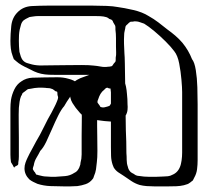

<svg xmlns="http://www.w3.org/2000/svg" viewBox="-20 -628 722 682"><path d="M682 -216Q682 -205 682 -183.5Q682 -162 682 -137.5Q682 -113 682 -91.5Q682 -70 682 -59Q682 -43 680 -27Q678 -11 670 3Q668 8 665 13Q664 14 661 16Q658 18 656 20Q654 21 651.5 23Q649 25 646 26Q643 27 639.5 28Q636 29 633 30Q620 33 606.5 33.5Q593 34 580 34H527Q514 34 501 33Q488 32 476 29Q460 24 446.5 15Q433 6 420 -3Q410 -9 400 -16Q390 -23 384 -33Q383 -35 382 -38Q381 -41 380 -43Q375 -58 374.5 -74Q374 -90 374 -106V-300Q373 -309 372 -318.5Q371 -328 366 -336Q365 -338 363 -342Q361 -346 359 -347Q357 -349 351 -351Q341 -357 328 -360Q312 -362 295.5 -362Q279 -362 262 -362H182Q169 -362 154.5 -362.5Q140 -363 126 -366Q113 -369 101 -374.5Q89 -380 78 -386Q67 -391 56.5 -397Q46 -403 37 -411L29 -418Q28 -420 27 -423.5Q26 -427 25 -429Q20 -442 18.5 -455.5Q17 -469 17 -483Q17 -506 20 -535.5Q23 -565 42 -584Q62 -605 93.5 -606.5Q125 -608 147 -608H272Q287 -608 311 -608Q335 -608 359 -607Q383 -606 398 -603Q421 -600 453.5 -592.5Q486 -585 508 -571Q526 -561 542.5 -548.5Q559 -536 575 -523Q589 -513 602.5 -501.5Q616 -490 628 -476Q650 -449 662 -418Q671 -407 675.5 -379Q680 -351 681 -318Q682 -285 682 -256.5Q682 -228 682 -216ZM391 -423Q393 -433 392.5 -442.5Q392 -452 392 -462Q392 -477 392 -492.5Q392 -508 390 -523Q390 -526 390 -530Q390 -534 389 -537L382 -549Q381 -551 380.5 -553Q380 -555 378 -556Q377 -558 373.5 -559Q370 -560 368 -561Q366 -563 363.5 -564.5Q361 -566 358 -567Q348 -570 337 -570.5Q326 -571 316 -571Q305 -571 280.5 -571Q256 -571 227 -571Q198 -571 173.5 -571Q149 -571 138 -571Q128 -571 117 -571Q106 -571 95 -569Q92 -568 88.5 -568Q85 -568 82 -566Q80 -565 77 -563.5Q74 -562 72 -561Q71 -560 68 -558.5Q65 -557 63 -555Q57 -549 54.5 -540Q52 -531 50 -523Q48 -513 47.5 -503.5Q47 -494 47 -483Q47 -473 47.5 -463.5Q48 -454 49 -444Q51 -436 54 -427Q57 -418 63 -412Q69 -406 78 -403.5Q87 -401 94 -399Q111 -395 129 -395.5Q147 -396 166 -396Q181 -396 210.5 -396.5Q240 -397 269 -397Q298 -397 313 -395Q325 -394 338 -391.5Q351 -389 364 -391Q366 -391 370.5 -391.5Q375 -392 377 -393Q379 -394 381 -397.5Q383 -401 384 -402Q386 -404 387.5 -406Q389 -408 390 -409Q391 -412 391 -416Q391 -420 391 -423ZM625 -58Q627 -72 627 -86Q627 -100 627 -114V-301Q627 -316 624.5 -345Q622 -374 616.5 -402.5Q611 -431 599 -446Q588 -461 568.5 -480.5Q549 -500 528 -517.5Q507 -535 492 -544Q485 -546 477.5 -549Q470 -552 463 -552Q459 -553 451 -551Q450 -551 447 -551Q444 -551 442 -550Q440 -549 437 -546Q434 -543 432 -541Q431 -540 429.5 -539Q428 -538 427 -536Q426 -535 425.5 -532.5Q425 -530 425 -528Q424 -522 422.5 -516.5Q421 -511 421 -504Q420 -488 420.5 -472Q421 -456 422 -438Q423 -429 423.5 -401.5Q424 -374 424.5 -338Q425 -302 425.5 -266Q426 -230 426.5 -202.5Q427 -175 427 -166Q428 -146 428.5 -125Q429 -104 429 -84Q430 -73 430 -60Q430 -47 434 -36Q436 -25 444 -17Q446 -15 449 -13.5Q452 -12 454 -11Q456 -10 458.5 -8Q461 -6 464 -5Q466 -4 469 -3.5Q472 -3 474 -3Q492 0 509 0Q522 0 534.5 0Q547 0 560 -1Q568 -1 576.5 -2Q585 -3 592 -7Q612 -15 620 -37Q622 -42 623 -47.5Q624 -53 625 -58ZM325 -182Q325 -167 325.5 -142Q326 -117 326 -92Q326 -67 324 -52Q323 -39 321 -26.5Q319 -14 314 -3Q313 0 312 3Q311 6 309 8Q299 21 284.5 26Q270 31 255 33Q243 34 230.5 34Q218 34 205 34Q183 34 159 33Q135 32 113 25Q106 22 98 18Q90 14 84 9Q67 -8 67 -30Q67 -40 70.5 -50Q74 -60 78 -68Q85 -83 93 -97Q101 -111 108 -125Q122 -148 136 -177Q150 -206 163 -228Q168 -238 173 -247.5Q178 -257 182 -267Q183 -270 184.5 -273.5Q186 -277 186 -280Q187 -282 186 -284.5Q185 -287 185 -288Q184 -290 184 -295Q184 -300 183 -302Q182 -303 180.5 -303Q179 -303 177 -304Q174 -306 170.5 -309Q167 -312 162 -313Q158 -315 152 -315Q146 -315 141 -316Q129 -317 116 -316.5Q103 -316 90 -313Q87 -312 83.5 -312Q80 -312 77 -310L68 -303Q67 -302 64.5 -300.5Q62 -299 60 -297Q59 -295 58 -292Q57 -289 55 -287Q51 -277 49.5 -266.5Q48 -256 47 -245Q46 -223 46.5 -192.5Q47 -162 47 -139V-72Q47 -67 46.5 -61.5Q46 -56 45 -51Q45 -50 45 -47.5Q45 -45 44 -43Q43 -41 38.5 -39Q34 -37 32 -35Q32 -33 30 -33Q29 -34 28.5 -35.5Q28 -37 27 -38Q26 -41 23.5 -44.5Q21 -48 19 -52Q18 -58 17.5 -65.5Q17 -73 17 -79V-212Q17 -227 17 -242.5Q17 -258 19 -273Q22 -292 31 -310.5Q40 -329 56 -339Q73 -351 95 -352Q117 -353 137 -353Q158 -353 181 -353.5Q204 -354 224 -348Q241 -344 256 -333Q271 -322 284 -311Q292 -305 299 -299Q306 -293 311 -285Q325 -264 325 -235.5Q325 -207 325 -182ZM397 -258V-296Q397 -298 396.5 -301Q396 -304 396 -306Q396 -307 396.5 -308Q397 -309 396 -307V-304Q396 -301 395.5 -298Q395 -295 395 -292Q396 -283 396 -274.5Q396 -266 397 -258ZM266 -50Q270 -64 270 -79.5Q270 -95 270 -109Q270 -124 270 -147Q270 -170 270.5 -193.5Q271 -217 270 -232Q269 -243 268.5 -256Q268 -269 261 -279Q260 -281 258.5 -285Q257 -289 255 -290Q254 -291 251 -290.5Q248 -290 246 -290Q244 -290 240 -290.5Q236 -291 234 -290Q232 -289 230 -286Q228 -283 227 -281Q222 -274 217.5 -267Q213 -260 208 -251Q198 -240 187 -218Q176 -196 165.5 -171.5Q155 -147 144.5 -125Q134 -103 123 -92Q117 -80 109.5 -67.5Q102 -55 100 -41Q99 -38 97.5 -33.5Q96 -29 97 -26L102 -18Q104 -17 105.5 -13.5Q107 -10 109 -8Q110 -7 112.5 -7Q115 -7 116 -6Q124 -4 131 -2.5Q138 -1 145 -1Q153 0 161 0Q169 0 177 0Q194 -1 211.5 -2.5Q229 -4 244 -14Q246 -15 248.5 -16.5Q251 -18 253 -20Q256 -23 259 -28Q262 -33 263 -37Q266 -43 266 -50ZM433 -257Q434 -249 433 -238Q432 -227 426 -217Q423 -213 419.5 -208.5Q416 -204 412 -202Q410 -201 407 -200.5Q404 -200 401 -199Q389 -195 376.5 -196Q364 -197 351 -198Q335 -200 316 -202.5Q297 -205 282 -213Q272 -218 264 -227Q256 -236 249 -245Q243 -253 237.5 -262Q232 -271 230 -281Q228 -289 229 -298Q230 -307 232 -314Q232 -318 234 -324Q241 -337 253 -344Q265 -351 278 -355Q291 -360 304 -364.5Q317 -369 330 -371Q338 -373 347 -373Q356 -373 364 -373Q372 -372 381.5 -371Q391 -370 398 -367Q402 -366 407.5 -362Q413 -358 415 -355Q417 -353 418 -349.5Q419 -346 420 -344Q425 -333 427.5 -320.5Q430 -308 431 -294Q432 -285 432.5 -276Q433 -267 433 -257ZM384 -289Q385 -294 383 -298.5Q381 -303 379 -307Q379 -311 378 -312Q377 -313 373 -313.5Q369 -314 367 -314Q366 -315 363 -316Q360 -317 359 -316Q357 -316 354.5 -313.5Q352 -311 350 -309Q342 -303 337 -294.5Q332 -286 329 -276Q326 -270 326 -265Q327 -262 330 -258.5Q333 -255 334 -253Q335 -252 335.5 -250.5Q336 -249 337 -248Q339 -247 343.5 -246.5Q348 -246 352 -247Q356 -248 361.5 -249.5Q367 -251 370 -253L374 -260Q376 -262 378.5 -265Q381 -268 382 -271Q384 -275 383.5 -280Q383 -285 384 -289Z"/></svg>

Font: Rubik Vinyl
Style: Regular
Weight: 400
Designer: Hubert and Fischer, NaN
Foundry: Hubert and Fischer, NaN
Version: Version 2.200